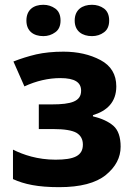

<svg xmlns="http://www.w3.org/2000/svg" viewBox="-20 -772 556 802"><path d="M245.1 -556.2C201.7 -556.2 164.1 -552.2 131.3 -544.9C98.6 -537.1 66.9 -527.3 36.1 -515.1L82 -411.1C131.3 -434.1 182.6 -445.8 231.9 -445.8C293 -445.8 318.8 -427.7 318.8 -393.1C318.8 -348.6 278.3 -335.9 195.8 -335.9H142.1V-232.9H203.1C249 -232.9 281.2 -227.5 299.3 -217.3C317.4 -206.5 326.2 -189.9 326.2 -168C326.2 -121.1 289.6 -105 211.9 -105C137.2 -105 76.7 -125.5 34.2 -147V-23.9C81.5 -2.4 137.7 9.8 227.1 9.8C315.4 9.8 380.4 -7.3 421.9 -41C463.4 -74.7 483.9 -114.3 483.9 -159.2C483.9 -199.7 473.6 -229 453.6 -246.6C433.1 -264.2 404.8 -277.3 368.2 -286.1V-291C426.8 -308.6 465.8 -345.2 465.8 -411.1C465.8 -460.9 443.8 -497.6 399.9 -521C356 -544.4 304.2 -556.2 245.1 -556.2ZM90.3 -686C90.3 -641.6 120.6 -621.1 161.1 -621.1C179.7 -621.1 196.3 -626.5 210.9 -637.2C225.6 -647.5 232.9 -664.1 232.9 -686C232.9 -709 225.6 -725.6 210.9 -736.3C196.3 -746.6 179.7 -752 161.1 -752C120.6 -752 90.3 -731.4 90.3 -686ZM292 -686C292 -641.6 323.7 -621.1 364.3 -621.1C383.3 -621.1 400.4 -626.5 414.6 -637.2C428.7 -647.5 436 -664.1 436 -686C436 -709 428.7 -725.6 414.6 -736.3C400.4 -746.6 383.3 -752 364.3 -752C323.7 -752 292 -731.4 292 -686Z"/></svg>

Font: Avrile Sans
Style: Bold
Weight: 700
Designer: Monotype Design Team, Google (font), Stefan Peev (BGR Cyrillic), Cristiano Sobral (main changes)
Foundry: The Avrile Sans Project Authors
Version: Version 3.110